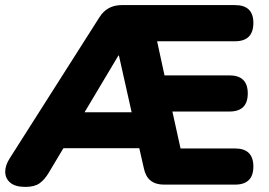

<svg xmlns="http://www.w3.org/2000/svg" viewBox="-32 -725 1058 754"><path d="M68 9Q28 9 8.5 -7.5Q-11 -24 -11.5 -49.5Q-12 -75 6 -103L359 -658Q389 -705 446 -705H891Q963 -705 963 -635Q963 -563 891 -563H585L614 -429H869Q941 -429 941 -358Q941 -287 869 -287H645L677 -142H891Q963 -142 963 -71Q963 0 891 0H612Q546 0 533 -64L515 -143H217L159 -46Q143 -19 123 -5Q103 9 68 9ZM433 -507 300 -284H485L435 -507Z"/></svg>

Font: Chiron GoRound TC H
Style: Regular
Weight: 900
Designer: Ryoko NISHIZUKA 西塚涼子 (kana, bopomofo & ideographs); Paul D. Hunt (Latin, Greek & Cyrillic); Sandoll Communications 산돌커뮤니
Foundry: Adobe
Version: Version 1.000;hotconv 1.1.1;makeotfexe 2.6.0